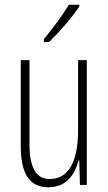

<svg xmlns="http://www.w3.org/2000/svg" viewBox="-20 -877 458 814"><path d="M316 -849V-857H272C241 -806 209 -764 166 -711V-699H188C227 -736 285 -802 316 -849ZM348 -622H311V-326C311 -183 266 -118 190 -118C135 -118 105 -163 105 -267V-622H68V-258C68 -142 104 -83 185 -83C264 -83 298 -140 313 -197H316L319 -93H348Z"/></svg>

Font: Noto Sans Kannada UI ExtraCondensed ExtraLight
Style: Regular
Weight: 200
Width: 2
Designer: Jelle Bosma - Monotype Design Team
Foundry: Monotype Imaging Inc.
Version: Version 2.005